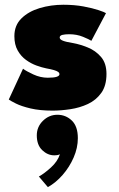

<svg xmlns="http://www.w3.org/2000/svg" viewBox="-20 -442 489 788"><path d="M240 -422.5Q285.5 -422.5 323 -415.5Q360.5 -408.5 385 -400.2Q409.5 -392 415 -388L355 -274.5Q346 -280.5 320.5 -291Q295 -301.5 264 -301.5Q247 -301.5 236 -298.8Q225 -296 225 -288Q225 -280 238.5 -274.8Q252 -269.5 281 -265Q308.5 -260 340.2 -247.2Q372 -234.5 394.5 -208.5Q417 -182.5 417 -138.5Q417 -90.5 395.8 -60.8Q374.5 -31 340.8 -15.2Q307 0.5 268.5 6.2Q230 12 196 12Q143 12 105.2 3Q67.5 -6 45.5 -17Q23.5 -28 16 -33.5L74.5 -160Q87.5 -150 116.8 -136.5Q146 -123 176 -123Q201 -123 212.5 -126.8Q224 -130.5 224 -137.5Q224 -143 218.5 -147Q213 -151 201 -154.5Q189 -158 169.5 -161.5Q152 -165 129.8 -173Q107.5 -181 86.8 -196Q66 -211 52.5 -235Q39 -259 39 -293.5Q39 -338 68 -366.5Q97 -395 143 -408.8Q189 -422.5 240 -422.5ZM176.5 326 139.5 282.5Q161.5 270.5 189 245.5Q216.5 220.5 226 191Q218 195.5 202.5 195.5Q175.5 195.5 153.2 174.2Q131 153 131 113.5Q131 78.5 156.2 53.8Q181.5 29 215.5 29Q250 29 274.8 52.8Q299.5 76.5 299.5 125Q299.5 165 282.2 204.5Q265 244 237 276Q209 308 176.5 326Z"/></svg>

Font: League Spartan Thin Black
Style: Regular
Weight: 900
Version: Version 2.002